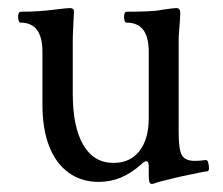

<svg xmlns="http://www.w3.org/2000/svg" viewBox="-20 -439 551 475"><path d="M355 16Q351 16 349.5 10.5Q348 5 348 -6V-28Q348 -40 342 -40Q339 -40 336 -38Q333 -36 329 -32Q304 -10 278.5 0.5Q253 11 224 11Q181 11 149.5 -12Q118 -35 101.5 -77.5Q85 -120 85 -181V-311Q85 -347 71.5 -365Q58 -383 31 -383Q27 -383 25.5 -390Q24 -397 25.5 -403.5Q27 -410 31 -410Q57 -410 77 -411.5Q97 -413 113 -415Q129 -417 139 -418Q149 -419 153 -419Q163 -419 163 -411Q162 -386 161 -368.5Q160 -351 160 -338V-207Q160 -125 186 -80.5Q212 -36 261 -36Q302 -36 325 -65.5Q348 -95 348 -147V-311Q348 -347 334.5 -365Q321 -383 293 -383Q289 -383 287.5 -390Q286 -397 287.5 -403.5Q289 -410 293 -410Q323 -410 345.5 -411Q368 -412 382 -415Q396 -417 404 -418Q412 -419 416 -419Q421 -419 423.5 -416Q426 -413 426 -406Q425 -384 423.5 -367.5Q422 -351 422 -338V-111Q422 -69 430 -55Q438 -41 462 -41Q469 -41 475 -41.5Q481 -42 488 -43Q493 -44 495 -37Q497 -30 497 -23Q497 -16 493 -15Q488 -15 479 -13Q470 -11 457 -8.5Q444 -6 426 -2Q409 2 397 5Q385 8 377 10Q369 12 361 15Q359 16 355 16Z"/></svg>

Font: Junicode VF
Style: Regular
Weight: 400
Designer: Peter S. Baker
Version: Version 2.213